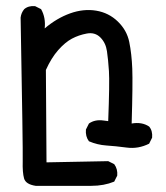

<svg xmlns="http://www.w3.org/2000/svg" viewBox="-20 -476 540 623"><path d="M95.7 127Q63.5 122.1 58.1 103Q52.7 84 53.7 46.9Q54.7 9.8 46.9 -418.9Q48.8 -434.6 58.6 -446.3Q72.3 -458 93.8 -456.1L113.3 -446.3Q128.9 -418.9 125 -383.8Q164.1 -417 207.5 -432.6Q251 -448.2 292 -441.4Q333 -434.6 362.3 -406.2Q391.6 -377.9 399.4 -339.8Q407.2 -301.8 409.2 -253.4Q411.1 -205.1 407.2 -75.2Q440.4 -81.1 463.9 -65.4Q475.6 -51.8 473.6 -29.3L463.9 -9.8Q428.7 7.8 391.6 2.9Q354.5 -2 325.2 -3.9Q295.9 -5.9 268.6 -17.6Q256.8 -33.2 258.8 -55.7L268.6 -75.2Q288.1 -88.9 315.4 -85L331.1 -83Q335.9 -208 333.5 -245.1Q331.1 -282.2 327.1 -309.6Q323.2 -336.9 305.7 -354.5Q288.1 -372.1 261.7 -367.2Q235.4 -362.3 213.4 -350.6Q191.4 -338.9 168.9 -313.5Q146.5 -288.1 128.9 -249L130.9 50.8L331.1 46.9L350.6 56.6Q362.3 72.3 360.4 93.8L350.6 113.3Q317.4 127 276.4 127Q235.4 127 95.7 127Z"/></svg>

Font: NaikaiFont
Style: Regular
Weight: 400
Version: Version 1.67